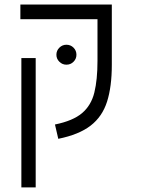

<svg xmlns="http://www.w3.org/2000/svg" viewBox="-20 -606 626 851"><path d="M412.1 -585.9H475.6V-318.4Q475.6 -222.2 454.6 -155.8Q433.6 -89.4 381.8 -49.3Q330.1 -9.3 238.3 9.3L223.6 -54.2Q303.2 -70.3 343.8 -104.7Q384.3 -139.2 398.2 -196Q412.1 -252.9 412.1 -335.9V-521H70.3V-585.9ZM138.2 224.6H74.7V-348.6H138.2ZM274.4 -319.3Q256.3 -319.3 243.2 -332.3Q230 -345.2 230 -363.3Q230 -381.8 243.2 -394.8Q256.3 -407.7 274.4 -407.7Q293 -407.7 305.9 -394.8Q318.8 -381.8 318.8 -363.3Q318.8 -345.2 305.9 -332.3Q293 -319.3 274.4 -319.3Z"/></svg>

Font: Cascadia Mono PL Light
Style: Regular
Weight: 300
Monospace: yes
Designer: Aaron Bell
Foundry: Saja Typeworks
Version: Version 2404.023; ttfautohint (v1.8.4)